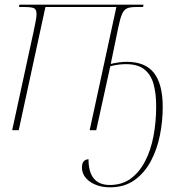

<svg xmlns="http://www.w3.org/2000/svg" viewBox="-20 -556 777 820"><path d="M450 244Q399 244 364.5 220Q330 196 330 159Q330 126 358 124Q358 234 449 234Q501 234 538 207Q575 180 599.5 133Q624 86 635.5 25.5Q647 -35 647 -102Q647 -154 636.5 -194.5Q626 -235 598 -258.5Q570 -282 518 -282Q485 -282 451 -273L391 0H363L477 -526H174L60 0H32L123 -419Q129 -446 132.5 -465.5Q136 -485 136 -496Q136 -515 126 -520.5Q116 -526 85 -526H61L63 -536H593L591 -526H560Q535 -526 522 -520Q509 -514 501 -495.5Q493 -477 485 -438L453 -283Q470 -287 487 -289.5Q504 -292 521 -292Q601 -292 638 -244Q675 -196 675 -99Q675 -39 663 21.5Q651 82 624 132.5Q597 183 554 213.5Q511 244 450 244Z"/></svg>

Font: Noto Serif Display SemiCondensed Thin
Style: Italic
Weight: 100
Width: 4
Italic angle: -12°
Designer: Monotype Design Team
Foundry: Monotype Imaging Inc.
Version: Version 2.009